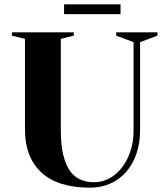

<svg xmlns="http://www.w3.org/2000/svg" viewBox="-20 -849 750 884"><path d="M35 0ZM595 -655 515 -685V-700H705V-685L625 -655V-250Q625 -188 607.5 -139Q590 -90 559 -55.5Q528 -21 486 -3Q444 15 395 15Q245 15 170 -55.5Q95 -126 95 -250V-670L35 -685V-700H320V-685L260 -670V-250Q260 -182 271 -136.5Q282 -91 302 -62.5Q322 -34 350.5 -22Q379 -10 415 -10Q449 -10 481 -26.5Q513 -43 538.5 -74Q564 -105 579.5 -149.5Q595 -194 595 -250ZM275 -784V-829H535V-784Z"/></svg>

Font: Yeseva One
Style: Regular
Weight: 400
Designer: Jovanny Lemonad
Foundry: Jovanny Lemonad
Version: Version 2.001; ttfautohint (v0.91) -l 8 -r 50 -G 200 -x 0 -w